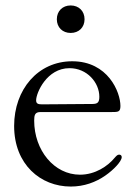

<svg xmlns="http://www.w3.org/2000/svg" viewBox="-20 -669 497 701"><path d="M238.3 12.1C286.9 12.1 329.9 -3.6 365.1 -28.4C393.8 -48.3 424.4 -79.5 424.4 -95.5C424.4 -101.2 420.5 -104.4 415.1 -104.4C408.7 -104.4 405.5 -100.5 398.1 -92.3C373.9 -62.9 328.1 -31.2 272 -31.2C177.6 -31.2 104.8 -120.4 104.8 -228.7C104.8 -248.2 107.2 -259.9 127.5 -259.9H386.4C411.2 -259.9 419.7 -259.9 419.7 -282C419.7 -332.7 374.3 -445.3 243.6 -445.3C118.3 -445.3 31.6 -342 31.6 -209.2C31.6 -68.5 128.2 12.1 238.3 12.1ZM111.9 -302.9C112.2 -330.3 150.9 -420.1 233.7 -420.1C297.9 -420.1 342.7 -367.5 342.7 -315.7C342.7 -294.4 335.6 -289.8 318.2 -289.4C165.5 -288.4 135.3 -288 133.5 -288C118.6 -288 111.9 -290.8 111.9 -302.9ZM187.5 -598.7C187.5 -568.9 208.5 -548.7 237.9 -548.7C267.8 -548.7 288.7 -568.9 288.7 -598.7C288.7 -628.6 267.8 -649.1 237.9 -649.1C208.5 -649.1 187.5 -628.6 187.5 -598.7Z"/></svg>

Font: Margiela Serif
Style: Regular
Weight: 400
Designer: Andreas Faust, Stefan Endress
Version: Version 1.002;FEAKit 1.0